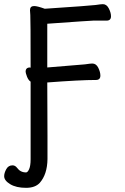

<svg xmlns="http://www.w3.org/2000/svg" viewBox="-78 -734 598 922"><path d="M47 168Q0 168 -29 150.5Q-58 133 -58 112Q-58 97 -48 78.5Q-38 60 -18 60Q-5 60 4 72Q20 94 47 94Q55 94 62 78Q69 62 69 31V-342Q59 -348 52 -365Q45 -382 45 -393Q47 -410 65 -410Q68 -409 69 -409Q69 -649 67.5 -662Q66 -675 66 -685Q66 -705 86 -705Q101 -705 137 -692Q361 -707 381 -710Q407 -714 416 -714Q434 -714 444.5 -693.5Q455 -673 455 -656Q455 -635 434 -635H370Q358 -635 149 -620V-410Q314 -423 330 -425Q357 -429 365 -429Q384 -429 394 -408.5Q404 -388 404 -371Q404 -350 383 -350Q307 -350 149 -338Q149 -202 150 -84V30Q149 103 113 144Q91 168 47 168Z"/></svg>

Font: LXGW WenKai Mono TC
Style: Bold
Weight: 700
Designer: LXGW / Fontworks Inc.
Foundry: LXGW / Fontworks Inc.
Version: Version 1.330